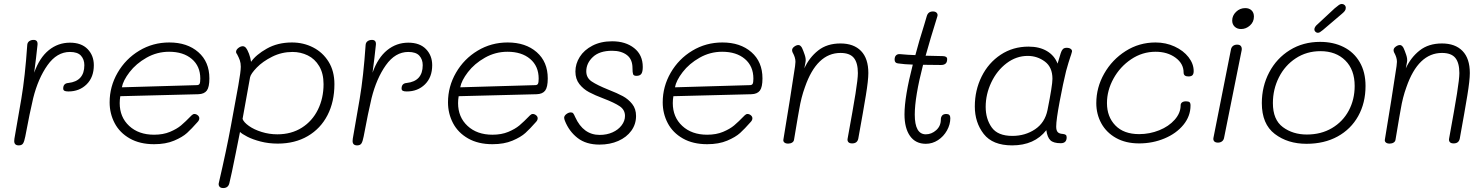

<svg xmlns="http://www.w3.org/2000/svg" viewBox="-20 -728 7515 972"><path d="M455 -398Q455 -337 418.5 -301Q382 -265 326 -265Q312 -265 306 -268.5Q300 -272 300 -280Q300 -306 326 -308Q407 -317 407 -398Q407 -427 390 -446Q373 -465 334 -465Q268 -465 220.5 -398Q173 -331 148 -231Q131 -160 108 -37Q103 -11 96.5 -1.5Q90 8 75 8Q52 8 52 -14Q52 -21 53 -26L88 -228Q107 -340 118 -501Q119 -513 128 -519.5Q137 -526 150 -526Q172 -526 170 -502Q163 -434 153 -360Q180 -436 227 -474Q274 -512 334 -512Q392 -512 423.5 -479.5Q455 -447 455 -398Z M535 -210Q535 -290 575.5 -360Q616 -430 685 -471.5Q754 -513 837 -513Q928 -513 984 -464Q1040 -415 1040 -331Q1040 -287 1027 -269.5Q1014 -252 984 -251L589 -241Q586 -223 586 -206Q586 -135 634 -90.5Q682 -46 760 -46Q806 -46 840.5 -60.5Q875 -75 896.5 -93Q918 -111 950 -144Q957 -151 964 -151Q973 -151 981 -144.5Q989 -138 989 -129Q989 -119 979 -109Q950 -76 927 -55Q904 -34 861.5 -16Q819 2 760 2Q688 2 637 -27Q586 -56 560.5 -104.5Q535 -153 535 -210ZM976 -297Q987 -297 990.5 -304Q994 -311 994 -330Q994 -393 951 -429.5Q908 -466 836 -466Q775 -466 722 -436Q669 -406 636 -363Q603 -320 597 -286Z M1673 -302Q1673 -213 1638 -145Q1603 -77 1538 -39Q1473 -1 1386 -1Q1340 -1 1299.5 -11.5Q1259 -22 1232 -36Q1205 -50 1195 -60L1173 50Q1151 160 1141 200Q1135 224 1110 224Q1096 224 1090.5 216Q1085 208 1088 197Q1127 29 1149 -91Q1174 -225 1186.5 -295.5Q1199 -366 1199 -390Q1199 -409 1194 -423Q1189 -437 1180 -454Q1175 -459 1175 -465Q1175 -476 1186.5 -485Q1198 -494 1209 -494Q1217 -494 1224 -487Q1233 -476 1240.5 -456Q1248 -436 1251 -415Q1276 -451 1331 -482Q1386 -513 1458 -513Q1516 -513 1565 -488Q1614 -463 1643.5 -415.5Q1673 -368 1673 -302ZM1618 -302Q1618 -356 1596 -393Q1574 -430 1538 -447.5Q1502 -465 1461 -465Q1406 -465 1358 -441Q1310 -417 1280 -386Q1250 -355 1246 -337L1208 -126Q1214 -109 1240 -90.5Q1266 -72 1304.5 -60Q1343 -48 1384 -48Q1455 -48 1508 -81.5Q1561 -115 1589.5 -173Q1618 -231 1618 -302Z M2168 -398Q2168 -337 2131.5 -301Q2095 -265 2039 -265Q2025 -265 2019 -268.5Q2013 -272 2013 -280Q2013 -306 2039 -308Q2120 -317 2120 -398Q2120 -427 2103 -446Q2086 -465 2047 -465Q1981 -465 1933.5 -398Q1886 -331 1861 -231Q1844 -160 1821 -37Q1816 -11 1809.5 -1.5Q1803 8 1788 8Q1765 8 1765 -14Q1765 -21 1766 -26L1801 -228Q1820 -340 1831 -501Q1832 -513 1841 -519.5Q1850 -526 1863 -526Q1885 -526 1883 -502Q1876 -434 1866 -360Q1893 -436 1940 -474Q1987 -512 2047 -512Q2105 -512 2136.5 -479.5Q2168 -447 2168 -398Z M2248 -210Q2248 -290 2288.5 -360Q2329 -430 2398 -471.5Q2467 -513 2550 -513Q2641 -513 2697 -464Q2753 -415 2753 -331Q2753 -287 2740 -269.5Q2727 -252 2697 -251L2302 -241Q2299 -223 2299 -206Q2299 -135 2347 -90.5Q2395 -46 2473 -46Q2519 -46 2553.5 -60.5Q2588 -75 2609.5 -93Q2631 -111 2663 -144Q2670 -151 2677 -151Q2686 -151 2694 -144.5Q2702 -138 2702 -129Q2702 -119 2692 -109Q2663 -76 2640 -55Q2617 -34 2574.5 -16Q2532 2 2473 2Q2401 2 2350 -27Q2299 -56 2273.5 -104.5Q2248 -153 2248 -210ZM2689 -297Q2700 -297 2703.5 -304Q2707 -311 2707 -330Q2707 -393 2664 -429.5Q2621 -466 2549 -466Q2488 -466 2435 -436Q2382 -406 2349 -363Q2316 -320 2310 -286Z M2840 -116Q2836 -126 2836 -133Q2837 -143 2848 -151Q2859 -159 2870 -159Q2878 -159 2882 -154Q2886 -149 2892 -135Q2933 -45 3016 -45Q3052 -45 3081 -58Q3110 -71 3127 -93.5Q3144 -116 3144 -141Q3144 -172 3117.5 -190Q3091 -208 3036 -229Q2991 -246 2962 -261.5Q2933 -277 2913 -302.5Q2893 -328 2893 -366Q2893 -405 2915 -440Q2937 -475 2979.5 -497Q3022 -519 3079 -519Q3147 -519 3190.5 -484.5Q3234 -450 3234 -389Q3234 -365 3227 -354.5Q3220 -344 3202 -344Q3188 -344 3185 -352.5Q3182 -361 3182 -383Q3182 -428 3153.5 -449.5Q3125 -471 3079 -471Q3015 -471 2981.5 -439.5Q2948 -408 2948 -367Q2948 -334 2975.5 -315.5Q3003 -297 3060 -274Q3106 -256 3133.5 -241Q3161 -226 3180.5 -201.5Q3200 -177 3200 -141Q3200 -99 3176 -66Q3152 -33 3110 -14.5Q3068 4 3015 4Q2947 4 2904 -29.5Q2861 -63 2840 -116Z M3335 -210Q3335 -290 3375.5 -360Q3416 -430 3485 -471.5Q3554 -513 3637 -513Q3728 -513 3784 -464Q3840 -415 3840 -331Q3840 -287 3827 -269.5Q3814 -252 3784 -251L3389 -241Q3386 -223 3386 -206Q3386 -135 3434 -90.5Q3482 -46 3560 -46Q3606 -46 3640.5 -60.5Q3675 -75 3696.5 -93Q3718 -111 3750 -144Q3757 -151 3764 -151Q3773 -151 3781 -144.5Q3789 -138 3789 -129Q3789 -119 3779 -109Q3750 -76 3727 -55Q3704 -34 3661.5 -16Q3619 2 3560 2Q3488 2 3437 -27Q3386 -56 3360.5 -104.5Q3335 -153 3335 -210ZM3776 -297Q3787 -297 3790.5 -304Q3794 -311 3794 -330Q3794 -393 3751 -429.5Q3708 -466 3636 -466Q3575 -466 3522 -436Q3469 -406 3436 -363Q3403 -320 3397 -286Z M4376 -358Q4376 -322 4363.5 -245.5Q4351 -169 4325 -26Q4320 -2 4294 -2Q4280 -2 4274.5 -9Q4269 -16 4271 -26Q4299 -179 4311 -254Q4323 -329 4323 -358Q4323 -410 4302.5 -435Q4282 -460 4235 -460Q4115 -460 4055 -287Q4036 -235 4026 -174L4019 -135Q4001 -29 4000 -22Q3999 -12 3990.5 -6.5Q3982 -1 3970 -1Q3957 -1 3950.5 -7Q3944 -13 3946 -22Q3981 -232 4005 -393Q4007 -411 4007 -415Q4007 -426 4004 -436Q4001 -446 3997.5 -453Q3994 -460 3992 -464Q3990 -470 3990 -474Q3990 -484 4001 -492Q4012 -500 4022 -500Q4032 -500 4040 -486Q4047 -471 4054 -450Q4061 -429 4058 -414L4052 -382Q4077 -437 4122 -472.5Q4167 -508 4235 -508Q4302 -508 4339 -470Q4376 -432 4376 -358Z M4791 -130Q4791 -98 4774 -67.5Q4757 -37 4728.5 -18.5Q4700 0 4667 0Q4615 0 4587 -39.5Q4559 -79 4559 -149Q4559 -238 4601 -401Q4560 -402 4526 -407Q4509 -409 4509 -426Q4509 -441 4516.5 -448Q4524 -455 4536 -454Q4577 -450 4614 -449Q4632 -518 4659 -603L4672 -647Q4679 -670 4703 -670Q4716 -670 4722.5 -662.5Q4729 -655 4725 -644Q4689 -529 4666 -446Q4720 -444 4751 -444Q4775 -444 4775 -429Q4775 -413 4767 -406Q4759 -399 4744 -399Q4685 -399 4653 -400Q4611 -237 4611 -148Q4611 -48 4667 -48Q4696 -48 4719.5 -69Q4743 -90 4743 -123Q4743 -135 4749.5 -143Q4756 -151 4771 -151Q4791 -151 4791 -130Z M5399 -441Q5390 -415 5377 -368Q5362 -307 5344.5 -214Q5327 -121 5327 -87Q5327 -68 5334.5 -59.5Q5342 -51 5360 -50Q5370 -49 5375 -45.5Q5380 -42 5380 -33Q5380 -3 5350 -3Q5313 -3 5297.5 -18Q5282 -33 5277 -69Q5217 8 5104 8Q5005 8 4960 -50Q4915 -108 4915 -189Q4915 -271 4949.5 -340.5Q4984 -410 5046 -451Q5108 -492 5187 -492Q5242 -492 5280 -469.5Q5318 -447 5334 -406L5350 -459Q5354 -472 5360.5 -479Q5367 -486 5380 -486Q5393 -486 5400.5 -480.5Q5408 -475 5407 -467Q5402 -448 5399 -441ZM5308 -329Q5308 -388 5269.5 -416.5Q5231 -445 5183 -445Q5125 -445 5076 -408Q5027 -371 4998.5 -311Q4970 -251 4970 -187Q4970 -126 5000.5 -83Q5031 -40 5105 -40Q5170 -40 5220 -73.5Q5270 -107 5283 -171Q5308 -296 5308 -329Z M5530 -206Q5530 -285 5570 -355.5Q5610 -426 5678.5 -469.5Q5747 -513 5830 -513Q5882 -513 5926.5 -492.5Q5971 -472 5997 -438.5Q6023 -405 6023 -368Q6023 -354 6017 -347.5Q6011 -341 5996 -341Q5972 -341 5972 -361Q5972 -406 5931 -436Q5890 -466 5830 -466Q5763 -466 5706.5 -428Q5650 -390 5617 -330Q5584 -270 5584 -206Q5584 -137 5626.5 -93Q5669 -49 5747 -49Q5800 -49 5848.5 -68.5Q5897 -88 5927 -122Q5957 -156 5957 -195Q5957 -204 5964 -209.5Q5971 -215 5984 -215Q5996 -215 6001.5 -211Q6007 -207 6007 -194Q6007 -140 5971 -96Q5935 -52 5875 -27Q5815 -2 5747 -2Q5679 -2 5630 -29.5Q5581 -57 5555.5 -103.5Q5530 -150 5530 -206Z M6218 -624Q6218 -649 6237.5 -668Q6257 -687 6284 -687Q6304 -687 6316 -675.5Q6328 -664 6328 -644Q6328 -617 6308 -599Q6288 -581 6263 -581Q6243 -581 6230.5 -593Q6218 -605 6218 -624ZM6123 -30 6211 -474Q6213 -488 6221.5 -495Q6230 -502 6243 -502Q6257 -502 6262.5 -494Q6268 -486 6266 -474L6177 -31Q6175 -19 6166.5 -12.5Q6158 -6 6146 -6Q6133 -6 6127 -12.5Q6121 -19 6123 -30Z M6368 -206Q6368 -291 6405.5 -362Q6443 -433 6510 -474.5Q6577 -516 6663 -516Q6730 -516 6782 -490Q6834 -464 6863.5 -413.5Q6893 -363 6893 -293Q6893 -207 6856 -140.5Q6819 -74 6751.5 -37Q6684 0 6594 0Q6499 0 6433.5 -50Q6368 -100 6368 -206ZM6838 -293Q6838 -375 6790.5 -422Q6743 -469 6665 -469Q6595 -469 6540 -433Q6485 -397 6454.5 -336.5Q6424 -276 6424 -206Q6424 -122 6474.5 -84.5Q6525 -47 6596 -47Q6668 -47 6723 -79.5Q6778 -112 6808 -168Q6838 -224 6838 -293ZM6634 -579Q6634 -592 6651 -606L6737 -686Q6751 -698 6758.5 -703Q6766 -708 6773 -708Q6781 -708 6787 -702.5Q6793 -697 6793 -688Q6793 -679 6787.5 -672Q6782 -665 6771 -656L6677 -576Q6667 -568 6662 -565Q6657 -562 6651 -562Q6645 -562 6639.5 -567Q6634 -572 6634 -579Z M7421 -358Q7421 -322 7408.5 -245.5Q7396 -169 7370 -26Q7365 -2 7339 -2Q7325 -2 7319.5 -9Q7314 -16 7316 -26Q7344 -179 7356 -254Q7368 -329 7368 -358Q7368 -410 7347.5 -435Q7327 -460 7280 -460Q7160 -460 7100 -287Q7081 -235 7071 -174L7064 -135Q7046 -29 7045 -22Q7044 -12 7035.5 -6.5Q7027 -1 7015 -1Q7002 -1 6995.5 -7Q6989 -13 6991 -22Q7026 -232 7050 -393Q7052 -411 7052 -415Q7052 -426 7049 -436Q7046 -446 7042.5 -453Q7039 -460 7037 -464Q7035 -470 7035 -474Q7035 -484 7046 -492Q7057 -500 7067 -500Q7077 -500 7085 -486Q7092 -471 7099 -450Q7106 -429 7103 -414L7097 -382Q7122 -437 7167 -472.5Q7212 -508 7280 -508Q7347 -508 7384 -470Q7421 -432 7421 -358Z"/></svg>

Font: Mali Light
Style: Italic
Weight: 300
Italic angle: -10°
Version: Version 1.000; ttfautohint (v1.6)